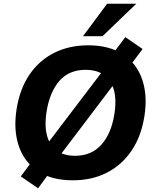

<svg xmlns="http://www.w3.org/2000/svg" viewBox="-20 -960 835 1034"><path d="M52 0ZM52 0ZM372 11Q257 11 183.5 -38.5Q110 -88 81 -174Q52 -260 69 -370Q86 -480 138 -557Q190 -634 271 -675Q352 -716 455 -716Q570 -716 643.5 -666.5Q717 -617 746 -531.5Q775 -446 758 -336Q741 -226 688.5 -148.5Q636 -71 555.5 -30Q475 11 372 11ZM384 -121Q473 -121 526.5 -181.5Q580 -242 596 -346Q614 -459 573 -521.5Q532 -584 441 -584Q352 -584 300 -524.5Q248 -465 231 -360Q213 -246 253 -183.5Q293 -121 384 -121ZM185 54 92 -10 180 -128 239 -191 534 -579 567 -643 655 -760 748 -696 660 -579 600 -515 306 -127 272 -64ZM427 -765 557 -940H714L532 -765Z"/></svg>

Font: Winston
Style: Bold Italic
Weight: 700
Italic angle: -9°
Designer: Original fonts by Vernon Adams / Changes by Cristiano Sobral
Foundry: Original fonts by Vernon Adams / Changes by Cristiano Sobral
Version: Version 2.503;July 17, 2020;FontCreator 13.0.0.2655 64-bit